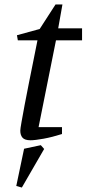

<svg xmlns="http://www.w3.org/2000/svg" viewBox="-20 -620 388 861"><path d="M117 9Q91 9 81 -2.5Q71 -14 71 -34Q71 -42 76.5 -73Q82 -104 90.5 -149.5Q99 -195 109.5 -247Q120 -299 130 -349Q140 -399 148 -439H60L56 -462L158 -490L229 -600H260L241 -493H348V-439H231L153 -50H258V-19Q214 -5 175.5 2Q137 9 117 9ZM78 221 53 214 88 47 163 31 178 48Z"/></svg>

Font: Manuale
Style: Italic
Weight: 400
Italic angle: -11°
Designer: Eduardo Tunni / Pablo Cosgaya
Foundry: Eduardo Tunni / Pablo Cosgaya
Version: Version 1.002